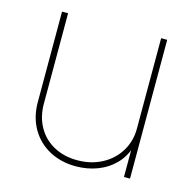

<svg xmlns="http://www.w3.org/2000/svg" viewBox="-83 -599 688 689"><g transform="rotate(15 260.5 -254.5)"><path d="M65.4 -179.7V-515.6H87.9V-179.7Q87.9 -130.9 109.1 -93.3Q130.4 -55.7 168.5 -35.2Q206.5 -14.6 255.9 -14.6Q306.2 -14.6 346.7 -35.9Q387.2 -57.1 410.4 -95Q433.6 -132.8 433.6 -179.7V-515.6H456.1V0H433.6V-117.2H439.5Q428.2 -76.7 400.9 -48.6Q373.5 -20.5 335.9 -6.3Q298.3 7.8 255.9 7.8Q200.7 7.8 157.2 -15.9Q113.8 -39.6 89.6 -82Q65.4 -124.5 65.4 -179.7Z"/></g></svg>

Font: Intratopia Thin
Style: Regular
Weight: 100
Designer: Rasmus Andersson
Foundry: rsms
Version: Version 3.000;Glyphs 3.2.3 (3260)